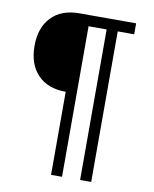

<svg xmlns="http://www.w3.org/2000/svg" viewBox="-83 -796 686 858"><g transform="rotate(10 260.0 -366.5)"><path d="M208 -377Q126 -377 80.6 -424.6Q35.2 -472.2 35.2 -555.2Q35.2 -638.2 80.6 -685.5Q126 -732.9 208 -732.9H464.8V-683.1H390.1V0H339.8V-683.1H257.8V0H208Z"/></g></svg>

Font: Kreadon Light
Style: Regular
Weight: 300
Designer: kohakuno
Foundry: StudioGnu
Version: Version 1.000;Glyphs 3.1.2 (3151)